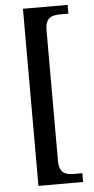

<svg xmlns="http://www.w3.org/2000/svg" viewBox="-60 -795 470 959"><g transform="rotate(-5 175.5 -316.0)"><path d="M93 128H317V84H277C235 84 201 75 201 12V-644C201 -707 235 -716 277 -716H317V-760H93Z"/></g></svg>

Font: Noto Serif Lao SemiCondensed Medium
Style: Regular
Weight: 500
Width: 4
Designer: Monotype Design Team
Foundry: Monotype Imaging Inc.
Version: Version 2.003